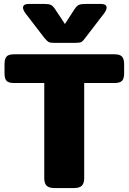

<svg xmlns="http://www.w3.org/2000/svg" viewBox="-20 -956 654 976"><path d="M205 -764 109 -889Q97 -906 97 -917Q97 -936 127 -936H204Q228 -936 238.5 -931Q249 -926 259 -911L310 -834L360 -911Q370 -926 380.5 -931Q391 -936 415 -936H492Q522 -936 522 -917Q522 -906 510 -889L414 -764Q402 -747 393.5 -742.5Q385 -738 360 -738H259Q235 -738 227 -742.5Q219 -747 205 -764ZM205 -50V-534H51Q23 -534 13 -545.5Q3 -557 3 -583V-630Q3 -656 13 -668Q23 -680 51 -680H562Q590 -680 600.5 -668Q611 -656 611 -630V-583Q611 -557 600.5 -545.5Q590 -534 562 -534H408V-50Q408 -24 396 -12Q384 0 355 0H258Q229 0 217 -12Q205 -24 205 -50Z"/></svg>

Font: Mitr SemiBold
Style: Regular
Weight: 600
Designer: Thanarat Vachiruckul
Foundry: Cadson Demak
Version: Version 1.003